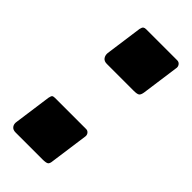

<svg xmlns="http://www.w3.org/2000/svg" viewBox="-174 -560 598 598"><g transform="rotate(45 125.5 -260.5)"><path d="M223 -374Q221 -362 216 -358.5Q211 -355 196 -355H78Q66 -355 60.5 -362.5Q55 -370 56 -381L73 -504Q75 -513 78.5 -515.5Q82 -518 88 -518H225Q233 -518 237.5 -511.5Q242 -505 240 -497ZM173 -22Q172 -10 167 -6.5Q162 -3 146 -3H28Q16 -3 10.5 -10.5Q5 -18 7 -29L24 -152Q26 -162 29 -164Q32 -166 39 -166H176Q183 -166 187.5 -160Q192 -154 190 -145Z"/></g></svg>

Font: Libre Franklin
Style: Bold Italic
Weight: 700
Italic angle: -8°
Designer: Pablo Impallari, Rodrigo Fuenzalida, Nhung Nguyen
Foundry: Impallari Type
Version: Version 3.000